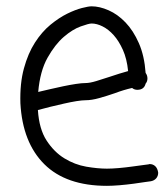

<svg xmlns="http://www.w3.org/2000/svg" viewBox="-20 -567 533 611"><path d="M271.5 -492.2Q262.7 -492.2 236.8 -482.9Q210.9 -473.6 183.1 -449.7Q155.3 -425.8 131.3 -383.3Q107.4 -340.8 101.6 -274.4Q118.2 -278.3 139.2 -283.2Q160.2 -288.1 181.2 -292.5Q202.1 -296.9 221.2 -299.8Q240.2 -302.7 252 -302.7Q265.6 -302.7 286.6 -309.1Q307.6 -315.4 328.1 -322.3Q344.7 -328.1 359.4 -332.5Q374 -336.9 387.7 -340.8Q383.8 -379.9 371.1 -408.2Q358.4 -436.5 341.8 -455.1Q325.2 -473.6 306.6 -482.9Q288.1 -492.2 271.5 -492.2ZM456.1 -44.9Q466.8 -44.9 474.1 -38.1Q481.4 -31.2 483.4 -17.6Q483.4 -6.8 477.1 0.5Q470.7 7.8 460 9.8Q458 9.8 442.4 12.2Q426.8 14.6 405.3 17.6Q383.8 20.5 360.4 22.5Q336.9 24.4 320.3 24.4Q190.4 24.4 121.1 -44.4Q51.8 -113.3 44.9 -238.3Q43 -301.8 56.2 -349.6Q69.3 -397.5 91.3 -431.6Q113.3 -465.8 140.6 -488.3Q168 -510.7 193.8 -523.4Q219.7 -536.1 240.7 -541.5Q261.7 -546.9 271.5 -546.9Q296.9 -546.9 325.7 -534.2Q354.5 -521.5 379.4 -495.6Q404.3 -469.7 421.9 -429.7Q439.5 -389.6 443.4 -335Q449.2 -327.1 449.2 -317.4Q449.2 -307.6 443.4 -300.8Q438.5 -281.2 417 -281.2Q407.2 -281.2 400.4 -287.1Q374 -281.2 345.7 -270.5Q320.3 -261.7 295.9 -254.9Q271.5 -248 252 -248Q241.2 -248 223.1 -245.1Q205.1 -242.2 183.6 -237.3Q162.1 -232.4 140.1 -227.1Q118.2 -221.7 100.6 -216.8Q104.5 -156.2 128.4 -119.6Q152.3 -83 185.1 -63Q217.8 -43 254.4 -36.6Q291 -30.3 320.3 -30.3Q335.9 -30.3 358.4 -32.2Q380.9 -34.2 401.4 -37.1Q421.9 -40 437.5 -42L452.1 -43.9Z"/></svg>

Font: Coming Soon
Style: Regular
Weight: 400
Designer: Dathan Boardman
Foundry: Open Window
Version: Version 1.002